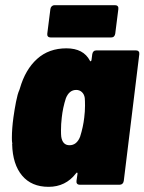

<svg xmlns="http://www.w3.org/2000/svg" viewBox="-20 -715 559 743"><path d="M353 -520H506Q513 -520 516.5 -516Q520 -512 519 -505L459 -15Q458 -8 453.5 -4Q449 0 442 0H289Q282 0 278.5 -4Q275 -8 276 -15L280 -43Q280 -46 278.5 -47Q277 -48 274 -44Q234 8 168 8Q102 8 65.5 -35.5Q29 -79 27 -157Q27 -158 27.5 -159.5Q28 -161 27 -163Q26 -168 26 -182Q26 -217 32 -261Q36 -290 42 -321Q48 -352 55 -367L57 -373Q78 -446 123.5 -487Q169 -528 237 -528Q303 -528 328 -480Q329 -477 331 -478Q333 -479 334 -482L337 -505Q338 -512 342 -516Q346 -520 353 -520ZM306 -260Q309 -284 309 -306Q309 -326 308 -336Q306 -350 297 -358.5Q288 -367 275 -367Q248 -367 235 -335Q223 -298 219 -260Q216 -235 216 -210Q216 -194 217 -186Q222 -153 249 -153Q277 -153 290 -186Q302 -224 306 -260ZM163 -585 175 -680Q176 -687 180.5 -691Q185 -695 191 -695H425Q432 -695 435.5 -691Q439 -687 438 -680L426 -585Q425 -578 421 -574Q417 -570 410 -570H176Q169 -570 165.5 -574Q162 -578 163 -585Z"/></svg>

Font: Barlow Semi Condensed Black
Style: Italic
Weight: 900
Width: 4
Italic angle: -7°
Designer: Jeremy Tribby
Foundry: Tribby Type
Version: Version 1.408